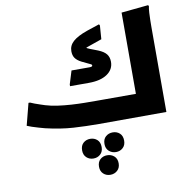

<svg xmlns="http://www.w3.org/2000/svg" viewBox="-112 -865 1318 1336"><g transform="rotate(-10 547.0 -196.5)"><path d="M1019 -1 542 0Q452 0 363 -5.5Q274 -11 168 -36Q149 -41 125 -48Q101 -55 79.5 -62Q58 -69 45 -75L85 -230H96Q107 -225 126.5 -217.5Q146 -210 165.5 -204Q185 -198 196 -194Q235 -182 281.5 -175.5Q328 -169 376.5 -166Q425 -163 469.5 -162.5Q514 -162 549 -162H894L832 -123V-736L1023 -755L1027 -747Q1023 -729 1021.5 -702Q1020 -675 1019.5 -647Q1019 -619 1019 -599ZM627 -504Q666 -488 683 -466.5Q700 -445 700 -412Q700 -358 653 -326Q606 -294 523 -294H390V-306L419 -400H546Q567 -400 567 -409Q567 -415 561.5 -418Q556 -421 547 -425L497 -449Q468 -464 454.5 -483Q441 -502 441 -532Q441 -572 473 -600.5Q505 -629 573 -653L663 -683L668 -674L661 -578L595 -555Q570 -547 555 -541Q540 -535 530 -526L526 -551Q538 -541 554.5 -533Q571 -525 591 -518ZM556 144Q556 110 576.5 92Q597 74 626 74Q655 74 675 92Q695 110 695 144Q695 176 675 194.5Q655 213 626 213Q597 213 576.5 194.5Q556 176 556 144ZM395 161Q395 127 415 109Q435 91 464 91Q493 91 513 109Q533 127 533 161Q533 193 513 211.5Q493 230 464 230Q435 230 415 211.5Q395 193 395 161ZM491 293Q491 260 511 242Q531 224 560 224Q589 224 609.5 242Q630 260 630 293Q630 325 609.5 343.5Q589 362 560 362Q531 362 511 343.5Q491 325 491 293Z"/></g></svg>

Font: Kufam ExtraBold
Style: Italic
Weight: 800
Italic angle: -11°
Designer: Artur Schmal
Foundry: Original Type
Version: Version 1.301; ttfautohint (v1.8.3)